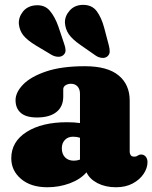

<svg xmlns="http://www.w3.org/2000/svg" viewBox="-20 -775 642 809"><path d="M27.5 -108Q27.5 -178 92 -219Q156.5 -260 262.5 -260Q293.5 -260 317 -256.5V-380Q317 -399 306.8 -410.5Q296.5 -422 279 -422Q266 -422 256.2 -415.8Q246.5 -409.5 246.5 -399V-368Q246.5 -326 217.8 -303Q189 -280 135.5 -280Q90 -280 67.8 -299.2Q45.5 -318.5 45.5 -353Q45.5 -386 77.5 -419Q109.5 -452 174.5 -474Q239.5 -496 337.5 -496Q433 -496 479.8 -457.2Q526.5 -418.5 526.5 -351.5V-135Q526.5 -127.5 530.8 -121.2Q535 -115 545.5 -115Q551.5 -115 555 -116.5Q558.5 -118 561.5 -120Q567.5 -124 573.5 -124Q587 -124 594.2 -114.8Q601.5 -105.5 601.5 -92Q601.5 -67 585.2 -42.5Q569 -18 539.2 -2Q509.5 14 468.5 14Q424.5 14 391 -3.2Q357.5 -20.5 344.5 -49Q318.5 -19 273.8 -2.5Q229 14 179.5 14Q110 14 68.8 -21Q27.5 -56 27.5 -108ZM240.5 -150Q240.5 -126 254.2 -112Q268 -98 291 -98Q304.5 -98 317 -102.5V-194.5Q304 -199 288 -199Q266.5 -199 253.5 -185.5Q240.5 -172 240.5 -150ZM419 -658 438.5 -584Q442.5 -569 442.2 -557.2Q442 -545.5 432 -537Q422.5 -529.5 408.5 -531.2Q394.5 -533 383 -541L319 -585.5Q284.5 -609.5 269.8 -631Q255 -652.5 253.5 -680.5Q253.5 -708.5 274.2 -731.2Q295 -754 328.5 -754.5Q367.5 -755 387.5 -728Q407.5 -701 419 -658ZM226 -663 250.5 -590Q255.5 -576 256.2 -564Q257 -552 247 -543Q238 -535 224.2 -535.8Q210.5 -536.5 198 -543.5L131 -583.5Q95 -605.5 78.8 -625.5Q62.5 -645.5 59.5 -673.5Q57.5 -701.5 76.2 -725.5Q95 -749.5 128.5 -752.5Q167.5 -756 189.5 -730.2Q211.5 -704.5 226 -663Z"/></svg>

Font: Fraunces 9pt SuperSoft Black
Style: Regular
Weight: 900
Version: Version 1.000;[b76b70a41]